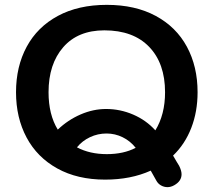

<svg xmlns="http://www.w3.org/2000/svg" viewBox="-20 -730 880 791"><path d="M670 41Q656 41 643.5 34Q631 27 624 14Q624 13 601 -27Q519 10 413 10Q299 10 216 -36Q133 -82 89.5 -163.5Q46 -245 46 -350Q46 -456 90 -537.5Q134 -619 218.5 -664.5Q303 -710 420 -710Q537 -710 621.5 -664.5Q706 -619 750 -537.5Q794 -456 794 -350Q794 -270 768 -203Q742 -136 693 -89Q698 -80 701.5 -74.5Q705 -69 707 -65Q716 -51 718 -47Q728 -27 728 -12Q728 16 698 33Q684 41 670 41ZM417 -281Q475 -281 528.5 -258Q582 -235 620 -193Q660 -258 660 -350Q660 -469 594.5 -537Q529 -605 410 -605Q301 -605 240.5 -535.5Q180 -466 180 -350Q180 -258 218 -196Q260 -236 312 -258.5Q364 -281 417 -281ZM539 -121Q517 -149 485.5 -164.5Q454 -180 419 -180Q383 -180 351 -165Q319 -150 297 -123Q350 -95 420 -95Q489 -95 539 -121Z"/></svg>

Font: Kodchasan
Style: Bold
Weight: 700
Designer: Katatrad Aksorn Co.,Ltd.
Foundry: Cadson Demak Co.,Ltd.
Version: Version 1.000; ttfautohint (v1.6)